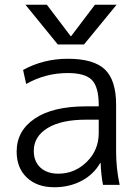

<svg xmlns="http://www.w3.org/2000/svg" viewBox="-20 -777 588 807"><path d="M470 -757 333 -590H223L87 -757H177L277 -625H279L379 -757ZM265 -530Q374 -530 421 -485Q468 -440 468 -337V-140Q468 -69 483 0H413Q405 -39 403 -92H401Q374 -44 323 -17Q272 10 208 10Q136 10 93 -30.5Q50 -71 50 -140Q50 -227 126 -278.5Q202 -330 342 -330H395V-335Q395 -411 366.5 -440.5Q338 -470 265 -470Q171 -470 90 -424L77 -483Q163 -530 265 -530ZM122 -143Q122 -98 150 -72.5Q178 -47 225 -47Q294 -47 344.5 -96.5Q395 -146 395 -218V-274H342Q237 -274 179.5 -238.5Q122 -203 122 -143Z"/></svg>

Font: Mplus 1p
Style: Regular
Weight: 400
Version: Version 1.061